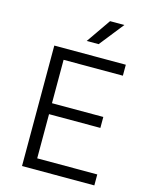

<svg xmlns="http://www.w3.org/2000/svg" viewBox="-142 -1078 912 1167"><g transform="rotate(15 314.0 -494.5)"><path d="M113 0ZM568 -69V0H113V-758H563V-689H190V-416H513V-347H190V-69ZM402 -989H492L371 -836H296Z"/></g></svg>

Font: Biryani Light
Style: Regular
Weight: 300
Designer: Dan Reynolds and Mathieu Réguer
Foundry: Dan Reynolds and Mathieu Réguer
Version: Version 1.004; ttfautohint (v1.1) -l 5 -r 5 -G 72 -x 0 -D la